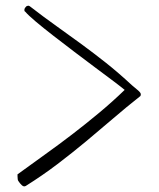

<svg xmlns="http://www.w3.org/2000/svg" viewBox="-20 -704 568 685"><path d="M424.8 -383.3Q413.1 -393.1 385.3 -414.1Q357.4 -435.1 321.3 -461.9Q285.2 -488.8 245.4 -519Q205.6 -549.3 169.9 -576.9Q134.3 -604.5 107.4 -627.2Q80.6 -649.9 70.3 -662.1Q66.9 -663.6 66.9 -668Q66.9 -672.9 69.6 -676.3Q72.3 -679.7 74.2 -681.6Q78.1 -683.6 82 -683.6Q83 -683.6 83.5 -683.1Q84 -682.6 86.4 -681.6Q136.2 -643.1 181.2 -611.1Q226.1 -579.1 269.8 -547.1Q313.5 -515.1 357.9 -480Q402.3 -444.8 450.7 -399.9Q464.8 -388.7 473.6 -380.6Q482.4 -372.6 482.4 -367.7Q482.4 -361.3 479 -359.9Q430.7 -321.8 383.5 -281.2Q336.4 -240.7 287.1 -199.7Q237.8 -158.7 184.8 -118.4Q131.8 -78.1 71.8 -40.5Q64.9 -36.6 57.9 -43.2Q50.8 -49.8 45.9 -57.6Q43.5 -60.5 43.2 -64.9Q43 -69.3 42.5 -75.2V-82Q91.3 -117.7 140.9 -153.1Q190.4 -188.5 238.8 -225.6Q287.1 -262.7 334 -301.8Q380.9 -340.8 424.8 -383.3Z"/></svg>

Font: IM FELL French Canon SC
Style: Regular
Weight: 400
Designer: Igino Marini
Foundry: Igino Marini
Version: 3.00